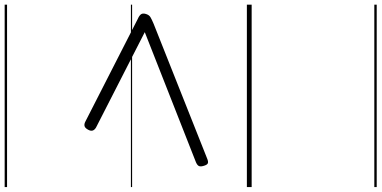

<svg xmlns="http://www.w3.org/2000/svg" viewBox="-416 -656 1596 803"><g transform="rotate(-90 381.5 -255.0)"><path d="M119 -186Q107 -181 100.5 -183Q94 -185 90 -197Q85 -211 87.5 -219Q90 -227 104 -233L648 -447L249 -651Q239 -657 236.5 -665Q234 -673 240 -684Q247 -697 255.5 -699Q264 -701 275 -695L702 -477Q718 -470 723 -462.5Q728 -455 724 -442Q720 -429 711 -423.5Q702 -418 683 -410ZM0 513H763V523H0ZM0 -20H763V0H0ZM0 -505H763V-500H0ZM0 -1033H763V-1023H0Z"/></g></svg>

Font: Playwrite IN Guides
Style: Regular
Weight: 400
Designer: Veronika Burian, José Scaglione
Foundry: TypeTogether
Version: Version 1.003